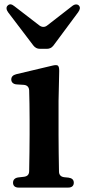

<svg xmlns="http://www.w3.org/2000/svg" viewBox="-20 -842 388 869"><path d="M39 -15C39 -1 48 7 64 7H289C305 7 314 -1 314 -15C314 -29 305 -36 290 -38L270 -40C255 -42 247 -51 247 -66C246 -120 245 -187 245 -232V-385L248 -521C248 -535 246 -541 242 -545C238 -548 229 -548 217 -545L53 -506C38 -502 31 -494 31 -482C31 -470 40 -461 55 -460L87 -458C102 -457 111 -449 112 -433C113 -395 114 -354 114 -301V-232C114 -188 113 -121 112 -68C112 -52 104 -44 89 -42L63 -39C48 -37 39 -29 39 -15ZM17 -786 131 -636C139 -626 148 -621 161 -621H192C205 -621 214 -626 222 -636L334 -787C343 -800 344 -809 337 -817C330 -824 318 -824 306 -814L194 -727C183 -718 170 -718 158 -727L45 -814C33 -824 23 -825 15 -817C7 -810 8 -798 17 -786Z"/></svg>

Font: 寒蝉锦书宋Pro Soft
Style: Regular
Weight: 700
Designer: 寒蝉锦书宋{Warren} 思源宋体{Ryoko NISHIZUKA 西塚涼子 (kana & ideographs); Frank Grießhammer (Latin, Greek & Cyrillic); Wenlong ZHANG 
Foundry: Adobe & ChillType
Version: Version 2.000;Glyphs 3.1.1 (3135)